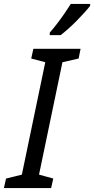

<svg xmlns="http://www.w3.org/2000/svg" viewBox="-40 -964 482 984"><path d="M-20 0 -9 -49 72 -69 192 -645 120 -664 131 -714H373L363 -664L280 -645L160 -69L233 -49L222 0ZM215 -797Q232 -816 252 -842Q272 -868 290.5 -895Q309 -922 323 -944H422V-934Q412 -921 394 -901Q376 -881 354.5 -859Q333 -837 311 -817.5Q289 -798 271 -784H215Z"/></svg>

Font: Noto Sans Display
Style: Italic
Weight: 400
Italic angle: -12°
Designer: Monotype Design Team
Foundry: Monotype Imaging Inc.
Version: Version 2.003